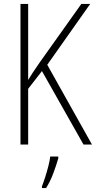

<svg xmlns="http://www.w3.org/2000/svg" viewBox="-20 -734 487 975"><path d="M447 0H404L193 -373L123 -283V0H84V-714H123V-328Q131 -342 146 -364.5Q161 -387 181 -416L393 -714H438L220 -405ZM276 70Q266 105 250.5 146.5Q235 188 214 221H193V212Q200 195 209 167Q218 139 225.5 110Q233 81 235 61H276Z"/></svg>

Font: Noto Sans Lao UI Cond ExtLt
Style: Regular
Weight: 200
Width: 3
Designer: Monotype Design Team
Foundry: Monotype Imaging Inc.
Version: Version 2.000; ttfautohint (v1.8.4.7-5d5b)